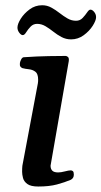

<svg xmlns="http://www.w3.org/2000/svg" viewBox="-20 -698 383 725"><path d="M124.5 6.3Q96.2 6.3 83.3 -3.2Q70.3 -12.7 66.9 -25.9Q63.5 -39.1 63.5 -49.3Q63.5 -63.5 64.5 -72.3L123 -383.3Q123.5 -387.2 123.8 -390.6Q124 -394 124 -397Q124 -419.4 113.5 -427.2Q103 -435.1 88.9 -436.5Q74.7 -438 64 -440.9Q59.1 -443.4 56.6 -447.3Q54.2 -451.2 55.2 -460.4Q56.2 -466.3 60.1 -473.9Q64 -481.4 69.8 -481.9Q121.6 -485.4 163.8 -486.1Q206.1 -486.8 228 -486.8Q231.9 -486.8 236.6 -482.9Q241.2 -479 239.7 -467.3L170.9 -72.3Q170.9 -60.1 177.5 -53.5Q184.1 -46.9 199.7 -46.9Q210 -46.9 224.9 -50.8Q239.7 -54.7 247.1 -54.7Q252 -54.7 255.4 -51.5Q258.8 -48.3 258.8 -38.6Q258.8 -24.9 247.1 -19Q224.1 -9.3 195.1 -1.5Q166 6.3 124.5 6.3ZM248.5 -549.3Q229 -549.3 212.4 -558.1Q195.8 -566.9 181.2 -578.6Q166.5 -590.3 151.6 -599.1Q136.7 -607.9 120.1 -607.9Q105.5 -607.9 95.5 -597.4Q85.4 -586.9 78.9 -576.2Q72.3 -565.4 65.9 -565.4Q59.6 -565.4 52.7 -574.5Q45.9 -583.5 45.9 -593.8Q45.9 -607.4 58.3 -627.2Q70.8 -647 91.8 -662.6Q112.8 -678.2 139.2 -678.2Q157.7 -678.2 173.8 -669.4Q189.9 -660.6 204.8 -648.9Q219.7 -637.2 234.9 -628.4Q250 -619.6 267.1 -619.6Q282.2 -619.6 292.2 -630.4Q302.2 -641.1 309.1 -651.4Q315.9 -661.6 321.3 -661.6Q328.6 -661.6 335.7 -652.8Q342.8 -644 342.8 -633.3Q342.8 -620.6 330.1 -600.6Q317.4 -580.6 295.9 -564.9Q274.4 -549.3 248.5 -549.3Z"/></svg>

Font: Gelasio Medium
Style: Italic
Weight: 500
Italic angle: -8.5°
Designer: Eben Sorkin
Foundry: Eben Sorkin
Version: Version 1.008